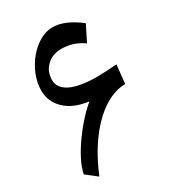

<svg xmlns="http://www.w3.org/2000/svg" viewBox="-191 -883 894 997"><g transform="rotate(-30 255.5 -384.5)"><path d="M42 -37.6Q49.3 -75.2 71.8 -118.9Q94.2 -162.6 125.5 -206.3Q156.7 -250 191.2 -287.8Q225.6 -325.7 256.8 -351.1Q164.1 -363.8 116.2 -411.4Q68.4 -459 68.4 -523.4Q68.4 -571.3 86.9 -617.2Q105.5 -663.1 136.2 -700Q167 -736.8 205.1 -758.8Q243.2 -780.8 282.7 -780.8Q355.5 -780.8 443.8 -712.4L397 -618.7Q362.8 -641.6 332.5 -651.1Q302.2 -660.6 266.1 -660.6Q212.4 -660.6 178.2 -627.4Q144 -594.2 144 -543.5Q144 -495.1 198.5 -468.5Q252.9 -441.9 358.9 -441.9Q379.4 -441.9 411.9 -443.6Q444.3 -445.3 474.6 -447.8L462.9 -336.4Q400.4 -336.4 335.4 -295.4Q270.5 -254.4 211.4 -176.3Q152.3 -98.1 106.4 12.7Z"/></g></svg>

Font: Pinar-DS1-FD SemiBold
Style: Regular
Weight: 600
Designer: Amin Abedi
Version: Version 3.000